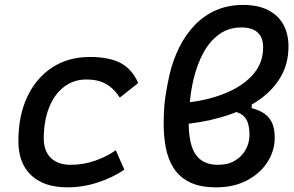

<svg xmlns="http://www.w3.org/2000/svg" viewBox="-20 -762 1212 791"><path d="M271.5 -83Q322.3 -83 370.8 -99.6Q419.4 -116.2 457 -143.1L492.2 -63Q444.3 -30.3 382.8 -10.3Q321.3 9.8 257.3 9.8Q161.1 9.8 108.4 -40Q55.7 -89.8 55.7 -180.2Q55.7 -285.2 92.3 -363Q128.9 -440.9 195.1 -484.1Q261.2 -527.3 350.1 -527.3Q430.2 -527.3 477.5 -502Q524.9 -476.6 549.3 -419.9L473.6 -359.9Q448.2 -398.9 415.5 -416.7Q382.8 -434.6 336.4 -434.6Q283.7 -434.6 243.9 -404.3Q204.1 -374 182.4 -319.3Q160.6 -264.6 160.2 -190.9Q160.6 -139.6 189.7 -111.3Q218.8 -83 271.5 -83Z M711.9 -248 702.6 -335.4Q804.2 -340.8 886 -369.4Q967.8 -397.9 1015.9 -447.8Q1064 -497.6 1064 -566.4Q1064 -595.7 1053.2 -613.8Q1042.5 -631.8 1022.7 -640.4Q1002.9 -648.9 975.1 -648.9Q921.9 -648.9 882.8 -620.6Q843.8 -592.3 817.9 -544.4Q792 -496.6 777.8 -437.5Q767.6 -394.5 762.5 -346.7Q757.3 -298.8 757.3 -256.8Q757.3 -199.2 769.5 -160.6Q781.7 -122.1 808.6 -102.5Q835.4 -83 878.9 -83Q919.9 -83 948.7 -100.6Q977.5 -118.2 992.7 -146.2Q1007.8 -174.3 1007.8 -206.1Q1007.8 -240.7 998.8 -262Q989.7 -283.2 969.7 -293.9Q949.7 -304.7 916.5 -307.6L1017.1 -345.2V-316.4Q1042 -310.1 1059.8 -299.8Q1077.6 -289.6 1089.1 -275.1Q1100.6 -260.7 1106.2 -240.7Q1111.8 -220.7 1111.8 -194.3Q1111.8 -141.1 1082 -94.5Q1052.2 -47.9 998 -19Q943.8 9.8 870.6 9.8Q804.2 9.8 761.7 -11.2Q719.2 -32.2 695.8 -68.8Q672.4 -105.5 663.3 -152.6Q654.3 -199.7 654.3 -252Q654.3 -317.9 661.6 -365.2Q668.9 -412.6 678.2 -453.6Q692.4 -514.6 718.5 -566.9Q744.6 -619.1 782.2 -658.4Q819.8 -697.8 869.6 -719.7Q919.4 -741.7 981.4 -741.7Q1042.5 -741.7 1084 -720.7Q1125.5 -699.7 1147 -661.4Q1168.5 -623 1168.5 -570.8Q1168.5 -496.1 1132.6 -438.7Q1096.7 -381.3 1033.7 -341.3Q970.7 -301.3 888.2 -278.1Q805.7 -254.9 711.9 -248Z"/></svg>

Font: Cascadia Code PL
Style: Italic
Weight: 400
Italic angle: -10°
Monospace: yes
Designer: Aaron Bell
Foundry: Saja Typeworks
Version: Version 2404.023